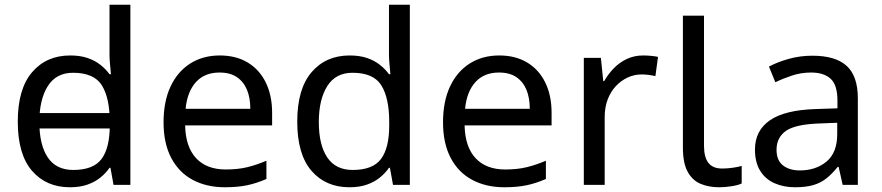

<svg xmlns="http://www.w3.org/2000/svg" viewBox="-20 -780 3720 810"><path d="M104 -238V-303H480V-238ZM275 10Q175 10 115 -59.5Q55 -129 55 -267Q55 -405 115.5 -475.5Q176 -546 276 -546Q318 -546 349 -535.5Q380 -525 403 -507Q426 -489 442 -467H448Q447 -480 444.5 -505.5Q442 -531 442 -546V-760H530V0H459L446 -72H442Q426 -49 403 -30.5Q380 -12 348.5 -1Q317 10 275 10ZM289 -63Q374 -63 408.5 -109.5Q443 -156 443 -250V-266Q443 -366 410 -419.5Q377 -473 288 -473Q217 -473 181.5 -416.5Q146 -360 146 -265Q146 -169 181.5 -116Q217 -63 289 -63Z M907 -546Q976 -546 1025.5 -516Q1075 -486 1101.5 -431.5Q1128 -377 1128 -304V-251H761Q763 -160 807.5 -112.5Q852 -65 932 -65Q983 -65 1022.5 -74.5Q1062 -84 1104 -102V-25Q1063 -7 1023 1.5Q983 10 928 10Q852 10 793.5 -21Q735 -52 702.5 -113.5Q670 -175 670 -264Q670 -352 699.5 -415Q729 -478 782.5 -512Q836 -546 907 -546ZM906 -474Q843 -474 806.5 -433.5Q770 -393 763 -321H1036Q1036 -367 1022 -401Q1008 -435 979.5 -454.5Q951 -474 906 -474Z M1454 10Q1354 10 1294 -59.5Q1234 -129 1234 -267Q1234 -405 1294.5 -475.5Q1355 -546 1455 -546Q1497 -546 1528 -535.5Q1559 -525 1582 -507Q1605 -489 1621 -467H1627Q1626 -480 1623.5 -505.5Q1621 -531 1621 -546V-760H1709V0H1638L1625 -72H1621Q1605 -49 1582 -30.5Q1559 -12 1527.5 -1Q1496 10 1454 10ZM1468 -63Q1553 -63 1587.5 -109.5Q1622 -156 1622 -250V-266Q1622 -366 1589 -419.5Q1556 -473 1467 -473Q1396 -473 1360.5 -416.5Q1325 -360 1325 -265Q1325 -169 1360.5 -116Q1396 -63 1468 -63Z M2086 -546Q2155 -546 2204.5 -516Q2254 -486 2280.5 -431.5Q2307 -377 2307 -304V-251H1940Q1942 -160 1986.5 -112.5Q2031 -65 2111 -65Q2162 -65 2201.5 -74.5Q2241 -84 2283 -102V-25Q2242 -7 2202 1.5Q2162 10 2107 10Q2031 10 1972.5 -21Q1914 -52 1881.5 -113.5Q1849 -175 1849 -264Q1849 -352 1878.5 -415Q1908 -478 1961.5 -512Q2015 -546 2086 -546ZM2085 -474Q2022 -474 1985.5 -433.5Q1949 -393 1942 -321H2215Q2215 -367 2201 -401Q2187 -435 2158.5 -454.5Q2130 -474 2085 -474Z M2693 -546Q2708 -546 2725.5 -544.5Q2743 -543 2756 -540L2745 -459Q2732 -462 2716.5 -464Q2701 -466 2687 -466Q2656 -466 2628 -453Q2600 -440 2578 -416.5Q2556 -393 2543.5 -360Q2531 -327 2531 -286V0H2443V-536H2515L2525 -438H2529Q2546 -468 2570 -492.5Q2594 -517 2625 -531.5Q2656 -546 2693 -546Z M3014 10Q2970 10 2935.5 -4.5Q2901 -19 2881 -55.5Q2861 -92 2861 -157V-714H2950V-165Q2950 -117 2968.5 -93Q2987 -69 3027 -69Q3049 -69 3072.5 -72.5Q3096 -76 3109 -80V-6Q3095 1 3067.5 5.5Q3040 10 3014 10Z M3407 -545Q3505 -545 3552 -502Q3599 -459 3599 -365V0H3535L3518 -76H3514Q3491 -47 3466.5 -27.5Q3442 -8 3410.5 1Q3379 10 3334 10Q3286 10 3247.5 -7Q3209 -24 3187 -59.5Q3165 -95 3165 -149Q3165 -229 3228 -272.5Q3291 -316 3422 -320L3513 -323V-355Q3513 -422 3484 -448Q3455 -474 3402 -474Q3360 -474 3322 -461.5Q3284 -449 3251 -433L3224 -499Q3259 -518 3307 -531.5Q3355 -545 3407 -545ZM3433 -259Q3333 -255 3294.5 -227Q3256 -199 3256 -148Q3256 -103 3283.5 -82Q3311 -61 3354 -61Q3422 -61 3467 -98.5Q3512 -136 3512 -214V-262Z"/></svg>

Font: uoriya05
Style: Book
Weight: 400
Designer: Jelle Bosma - Monotype Design Team
Foundry: Monotype Imaging Inc.
Version: Version 2.003